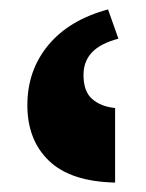

<svg xmlns="http://www.w3.org/2000/svg" viewBox="-20 -780 309 407"><path d="M224 -393Q130 -395 84 -439Q38 -483 38 -557Q38 -631 82.5 -684.5Q127 -738 209 -760L231 -698Q193 -688 175 -669Q157 -650 157 -621Q157 -586 175.5 -570Q194 -554 224 -551Z"/></svg>

Font: Noto Serif Armenian Black
Style: Regular
Weight: 900
Version: Version 2.007